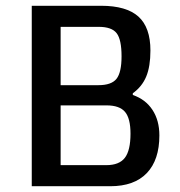

<svg xmlns="http://www.w3.org/2000/svg" viewBox="-20 -645 622 665"><path d="M90 -625H330Q418 -625 459.5 -587.5Q501 -550 501 -470Q501 -415 486.5 -380Q472 -345 440 -322V-316Q484 -301 508 -264.5Q532 -228 532 -176Q532 -91 488.5 -45.5Q445 0 362 0H90ZM190 -28 145 -73H348Q393 -73 412.5 -98.5Q432 -124 432 -182Q432 -235 413 -257.5Q394 -280 349 -280H174V-350H321Q366 -350 383.5 -372Q401 -394 401 -450Q401 -508 384 -530Q367 -552 322 -552H145L190 -597Z"/></svg>

Font: Changa
Style: Regular
Weight: 400
Designer: Eduardo Rodriguez Tunni
Foundry: Eduardo Rodriguez Tunni
Version: Version 3.003